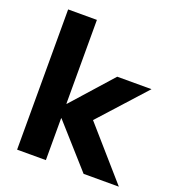

<svg xmlns="http://www.w3.org/2000/svg" viewBox="-134 -841 863 947"><g transform="rotate(20 298.0 -368.0)"><path d="M62 0V-736H213V-296H215L403 -507H583L364 -265L596 0H411L215 -220H213V0Z"/></g></svg>

Font: Mulish ExtraBold
Style: Regular
Weight: 800
Designer: Vernon Adams
Foundry: Vernon Adams
Version: Version 3.603; ttfautohint (v1.8.3)